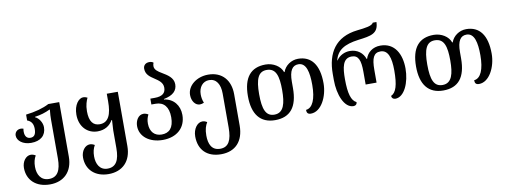

<svg xmlns="http://www.w3.org/2000/svg" viewBox="-75 -1212 5041 1904"><g transform="rotate(-10 2445.5 -260.0)"><path d="M301 252C440 252 531 164 531 13V-536H421C361 -504 281 -482 186 -471V-412C229 -397 246 -364 246 -318C246 -263 228 -237 189 -237C156 -237 133 -260 133 -308C133 -318 134 -328 136 -338C127 -341 117 -343 110 -343C68 -343 48 -312 48 -284C48 -233 103 -186 188 -186C283 -186 339 -235 339 -317C339 -366 305 -414 269 -430V-434C328 -442 378 -458 421 -479H427C422 -436 421 -407 421 -381V12C421 133 385 197 300 197C217 197 183 130 183 55C183 10 192 -25 210 -56C193 -66 177 -71 162 -71C113 -71 73 -18 73 46C73 168 159 252 301 252Z M891 252C1030 252 1121 164 1121 11V-536H1010V-459C1010 -329 979 -250 889 -250C825 -250 786 -294 786 -398C786 -462 802 -502 815 -531C799 -539 786 -542 773 -542C729 -542 677 -483 677 -383C677 -259 757 -184 857 -184C931 -184 982 -219 1010 -270H1016C1013 -216 1010 -182 1010 -168V12C1010 132 976 197 890 197C811 197 778 130 778 55C778 10 787 -25 805 -56C788 -66 772 -71 757 -71C708 -71 668 -18 668 46C668 168 754 252 891 252Z M1479 12C1620 12 1712 -70 1712 -199C1712 -296 1653 -369 1559 -381V-386C1653 -404 1695 -447 1695 -511C1695 -578 1635 -613 1585 -643C1546 -666 1513 -688 1513 -725C1513 -735 1515 -746 1520 -759C1511 -767 1498 -772 1479 -772C1443 -772 1418 -750 1418 -716C1418 -657 1460 -629 1501 -602C1541 -575 1582 -549 1582 -497C1582 -443 1549 -413 1471 -413H1427V-354H1471C1551 -354 1599 -300 1599 -196C1599 -88 1552 -43 1477 -43C1405 -43 1361 -91 1360 -172C1360 -208 1366 -232 1381 -262C1365 -272 1348 -277 1333 -277C1282 -277 1250 -224 1250 -167C1250 -62 1345 12 1479 12Z M2024 252C2167 252 2253 162 2253 3V-313C2253 -450 2175 -548 2032 -548C1915 -548 1821 -473 1821 -380C1821 -317 1857 -271 1901 -271C1914 -271 1928 -274 1943 -281C1931 -310 1926 -338 1926 -368C1926 -438 1967 -493 2032 -493C2105 -493 2142 -431 2142 -339V4C2142 132 2108 197 2024 197C1938 197 1910 129 1910 44C1910 -18 1923 -55 1942 -86C1925 -97 1910 -101 1895 -101C1845 -101 1800 -43 1800 34C1800 168 1881 252 2024 252Z M2610 12C2763 12 2838 -81 2838 -270V-334C2838 -447 2871 -494 2931 -494C3011 -494 3032 -396 3032 -269C3032 -126 2995 -41 2928 -35C2928 -6 2938 10 2970 10C3074 10 3145 -131 3145 -265C3145 -452 3070 -548 2937 -548C2868 -548 2805 -504 2784 -442H2779C2758 -504 2687 -548 2610 -548C2460 -548 2384 -455 2384 -269C2384 -86 2461 12 2610 12ZM2612 -43C2526 -43 2497 -116 2497 -269C2497 -419 2526 -493 2612 -493C2706 -493 2729 -410 2729 -270C2729 -138 2707 -43 2612 -43Z M3399 10C3422 10 3435 -5 3435 -24C3384 -48 3361 -122 3361 -268C3361 -383 3374 -478 3465 -478C3532 -478 3554 -427 3554 -308V-180H3664V-308C3664 -427 3687 -478 3755 -478C3831 -478 3858 -399 3858 -268C3858 -122 3835 -48 3783 -25C3783 -5 3798 10 3820 10C3912 10 3971 -129 3971 -268C3971 -412 3909 -535 3764 -535C3686 -535 3631 -490 3612 -428H3608C3587 -490 3533 -535 3456 -535C3405 -535 3352 -511 3321 -464H3318C3342 -563 3414 -610 3561 -629C3689 -645 3764 -656 3767 -772H3730C3716 -741 3647 -733 3566 -724C3341 -699 3251 -548 3251 -341V-279C3251 -132 3306 10 3399 10Z M4303 12C4456 12 4531 -81 4531 -270V-334C4531 -447 4564 -494 4624 -494C4704 -494 4725 -396 4725 -269C4725 -126 4688 -41 4621 -35C4621 -6 4631 10 4663 10C4767 10 4838 -131 4838 -265C4838 -452 4763 -548 4630 -548C4561 -548 4498 -504 4477 -442H4472C4451 -504 4380 -548 4303 -548C4153 -548 4077 -455 4077 -269C4077 -86 4154 12 4303 12ZM4305 -43C4219 -43 4190 -116 4190 -269C4190 -419 4219 -493 4305 -493C4399 -493 4422 -410 4422 -270C4422 -138 4400 -43 4305 -43Z"/></g></svg>

Font: Noto Serif Georgian Medium
Style: Regular
Weight: 500
Designer: Monotype Design Team, Akaki Razmadze
Foundry: Google LLC
Version: Version 2.003